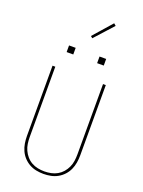

<svg xmlns="http://www.w3.org/2000/svg" viewBox="-208 -1260 1017 1361"><g transform="rotate(20 300.0 -579.5)"><path d="M300 8Q272 8 244.5 2.5Q217 -3 193 -16.5Q169 -30 150 -50.5Q131 -71 119.5 -96.5Q108 -122 103.5 -149.5Q99 -177 99 -205V-735H120V-205Q120 -180 123.5 -155Q127 -130 137.5 -107Q148 -84 164.5 -65Q181 -46 203 -33.5Q225 -21 250 -16Q275 -11 300 -11Q325 -11 350 -16Q375 -21 397 -33.5Q419 -46 435.5 -65Q452 -84 462.5 -107Q473 -130 476.5 -155Q480 -180 480 -205V-735H501V-205Q501 -177 496.5 -149.5Q492 -122 480.5 -96.5Q469 -71 450 -50.5Q431 -30 407 -16.5Q383 -3 355.5 2.5Q328 8 300 8ZM390 -860V-910H440V-860ZM160 -860V-910H210V-860ZM297 -1014 283 -1026 407 -1167 423 -1153Z"/></g></svg>

Font: Iosevka SS04 Thin Extended
Style: Regular
Weight: 100
Width: 7
Monospace: yes
Designer: Belleve Invis
Foundry: Belleve Invis
Version: Version 19.0.0; ttfautohint (v1.8.4)